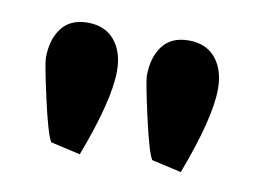

<svg xmlns="http://www.w3.org/2000/svg" viewBox="-40 -682 451 337"><g transform="rotate(10 185.0 -513.0)"><path d="M31 -554Q31 -587 46.5 -607.5Q62 -628 93 -628Q124 -628 141 -607.5Q158 -587 158 -553Q158 -501 119 -398L66 -410Q58 -423 44.5 -483.5Q31 -544 31 -554ZM211 -554Q211 -587 226.5 -607.5Q242 -628 273 -628Q304 -628 321 -607.5Q338 -587 338 -553Q338 -501 299 -398L246 -410Q238 -423 224.5 -483.5Q211 -544 211 -554Z"/></g></svg>

Font: Gorditas
Style: Bold
Weight: 700
Designer: Gustavo Dipre (gbrenda1987@gmail.com)
Foundry: Gustavo Dipre (gbrenda1987@gmail.com)
Version: Version 001.001